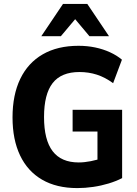

<svg xmlns="http://www.w3.org/2000/svg" viewBox="-20 -950 701 981"><path d="M375 11Q269 11 195 -32Q121 -75 82.5 -156Q44 -237 44 -350Q44 -465 83.5 -547Q123 -629 198.5 -672.5Q274 -716 381 -716Q426 -716 466.5 -707.5Q507 -699 542 -683Q577 -667 603 -645L558 -525Q517 -555 475 -568.5Q433 -582 386 -582Q293 -582 249 -525.5Q205 -469 205 -352Q205 -235 249 -177.5Q293 -120 382 -120Q411 -120 444 -126.5Q477 -133 512 -145L478 -94V-278H351V-389H604V-40Q573 -24 535 -12.5Q497 -1 456 5Q415 11 375 11ZM191 -765 302 -930H426L537 -765H437L364 -852L291 -765Z"/></svg>

Font: Nunito Sans 12pt ExtraLight
Style: Weight 830 Width 84 Optical size 12.0 YTLC 445
Weight: 830
Width: 4
Designer: Vernon Adams
Foundry: Vernon Adams
Version: Version 3.101;gftools[0.9.27]